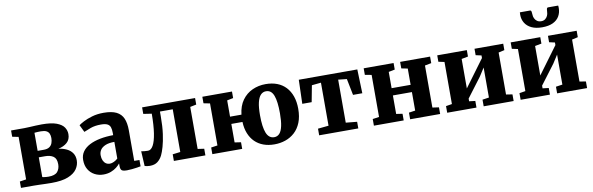

<svg xmlns="http://www.w3.org/2000/svg" viewBox="-53 -1317 5636 1824"><g transform="rotate(-10 2765.0 -405.0)"><path d="M329.5 4Q301.5 4 270.8 3Q240 2 211.2 1Q182.5 0 160.5 0H34.5V-61.5L96.5 -71V-481L36.5 -493V-553.5H164Q182.5 -553.5 212.5 -555.2Q242.5 -557 275.2 -558.5Q308 -560 333.5 -560Q425 -560 475.8 -540.8Q526.5 -521.5 546.8 -491Q567 -460.5 567 -425Q567 -373.5 534 -344.2Q501 -315 448.5 -304.5Q493.5 -299 528 -282.2Q562.5 -265.5 582.2 -236.8Q602 -208 602 -166.5Q602 -122 575.5 -83Q549 -44 489.5 -20Q430 4 329.5 4ZM311.5 -59.5Q374 -59.5 398 -88Q422 -116.5 422 -160.5Q422 -215 391.8 -235.8Q361.5 -256.5 313.5 -256.5H251.5V-66Q257.5 -64.5 267 -63Q276.5 -61.5 288.2 -60.5Q300 -59.5 311.5 -59.5ZM251.5 -319H310.5Q345 -319 364.8 -332.2Q384.5 -345.5 392.8 -367.8Q401 -390 401 -416.5Q401 -441 393.2 -459Q385.5 -477 366.5 -486.8Q347.5 -496.5 313.5 -496.5Q297 -496.5 281.5 -495.8Q266 -495 251.5 -493.5Z M829.5 11Q784 11 745.8 -9Q707.5 -29 684.8 -66.8Q662 -104.5 662 -158.5Q662 -204 686.2 -238.2Q710.5 -272.5 754.2 -295.2Q798 -318 856.8 -329.5Q915.5 -341 984 -341.5V-363Q984 -397 976.5 -418.5Q969 -440 948 -450.5Q927 -461 886 -461Q829 -461 786.5 -445.8Q744 -430.5 720 -419.5L686 -489.5Q699.5 -500.5 734 -518.8Q768.5 -537 819 -551.8Q869.5 -566.5 930 -566.5Q1008.5 -566.5 1054 -543.8Q1099.5 -521 1119 -475.8Q1138.5 -430.5 1138.5 -362.5V-66L1189 -65.5V-4.5Q1177.5 -2 1154.2 1.5Q1131 5 1104.2 7.8Q1077.5 10.5 1056 10.5Q1017.5 10.5 1005 -0.5Q992.5 -11.5 992.5 -43V-67Q980 -50.5 957.2 -32.2Q934.5 -14 902.2 -1.5Q870 11 829.5 11ZM907.5 -80Q925.5 -80 947.2 -90.5Q969 -101 984 -116V-276.5Q929.5 -276.5 896.2 -262Q863 -247.5 848.2 -224.8Q833.5 -202 833.5 -175Q833.5 -145 842.8 -124Q852 -103 868.5 -91.5Q885 -80 907.5 -80Z M1278 6.5Q1262.5 6.5 1249.8 4.2Q1237 2 1227.5 -1L1219.5 -144Q1230 -141.5 1250 -139.8Q1270 -138 1284.5 -138Q1314 -138 1335.2 -176.2Q1356.5 -214.5 1368.2 -290.2Q1380 -366 1380.5 -478.5L1300.5 -490.5V-553.5H1811.5V-490.5L1751.5 -478.5V-73L1813.5 -64V0H1509.5V-64L1584 -73V-485H1460.5V-437Q1460.5 -341.5 1450.5 -270Q1440.5 -198.5 1426.2 -149.5Q1412 -100.5 1398.5 -73Q1381.5 -38 1353 -15.8Q1324.5 6.5 1278 6.5Z M2478.5 11Q2420 11 2372.8 -6.5Q2325.5 -24 2291.5 -57.5Q2257.5 -91 2237.8 -139.8Q2218 -188.5 2215.5 -251.5H2108V-73L2168.5 -64V0H1880.5V-64L1942.5 -73V-478.5L1881.5 -490.5V-553.5H2167.5V-490.5L2108 -478.5V-321.5H2218Q2227.5 -405 2267 -459.5Q2306.5 -514 2365.8 -540.8Q2425 -567.5 2493 -567.5Q2555 -567.5 2604 -548.8Q2653 -530 2687.5 -493.2Q2722 -456.5 2740.5 -403.5Q2759 -350.5 2759 -283Q2759 -206 2736.5 -150.5Q2714 -95 2674.8 -59.2Q2635.5 -23.5 2585.2 -6.2Q2535 11 2478.5 11ZM2488 -56.5Q2519 -56.5 2539.5 -79Q2560 -101.5 2570.2 -149Q2580.5 -196.5 2580.5 -270.5Q2580.5 -327.5 2575.2 -370.2Q2570 -413 2559 -442Q2548 -471 2530 -485.5Q2512 -500 2485.5 -500Q2455 -500 2433.8 -477.5Q2412.5 -455 2401.5 -407.8Q2390.5 -360.5 2390.5 -285.5Q2390.5 -228.5 2396.2 -185.5Q2402 -142.5 2413.5 -114Q2425 -85.5 2443.8 -71Q2462.5 -56.5 2488 -56.5Z M2911 0V-64L3014.5 -74.5V-489.5L2925.5 -480.5L2895.5 -322.5H2805L2812 -553.5H3376.5L3384 -322.5H3294.5L3263 -480.5L3180.5 -489.5V-74.5L3288.5 -64V0Z M3439 0V-64L3501.5 -73V-478.5L3438 -490.5V-553.5H3726.5V-490.5L3666.5 -478.5V-321.5H3850V-478.5L3789.5 -490.5V-553.5H4078.5V-490.5L4016 -478.5V-73L4078 -64V0H3788.5V-64L3850 -73V-251.5H3666.5V-73L3726.5 -64V0Z M4146 0V-64L4204.5 -73.5V-479.5L4147.5 -491.5V-553.5H4433V-491.5L4370 -479.5V-195L4422 -265.5L4561.5 -454.5V-479.5L4507 -491.5V-553.5H4784V-491.5L4726.5 -478.5V-73.5L4787 -64V0H4498V-64L4561.5 -73.5V-363L4511 -284L4370 -97V-71L4428.5 -64V0Z M4854.5 0V-64L4913 -73.5V-479.5L4856 -491.5V-553.5H5141.5V-491.5L5078.5 -479.5V-195L5130.5 -265.5L5270 -454.5V-479.5L5215.5 -491.5V-553.5H5492.5V-491.5L5435 -478.5V-73.5L5495.5 -64V0H5206.5V-64L5270 -73.5V-363L5219.5 -284L5078.5 -97V-71L5137 -64V0ZM5089 -819.5Q5100 -819.5 5102.8 -804.5Q5105.5 -789.5 5105.5 -776Q5105.5 -759 5113.5 -741.5Q5121.5 -724 5137.5 -712.5Q5153.5 -701 5177.5 -701Q5200.5 -701 5215.8 -712.5Q5231 -724 5239 -741.5Q5247 -759 5247 -776Q5247 -789.5 5249.8 -804.5Q5252.5 -819.5 5263.5 -819.5H5361Q5362 -815.5 5362.2 -807.5Q5362.5 -799.5 5362.5 -795.5Q5362.5 -751.5 5342.2 -716.8Q5322 -682 5280.8 -662.2Q5239.5 -642.5 5176.5 -642.5Q5116 -642.5 5074.5 -662.2Q5033 -682 5011.8 -716.8Q4990.5 -751.5 4990.5 -795.5Q4990.5 -801.5 4991 -807.5Q4991.5 -813.5 4991.5 -819.5Z"/></g></svg>

Font: Merriweather 24pt Black
Style: Regular
Weight: 900
Designer: Eben Sorkin
Foundry: Eben Sorkin
Version: Version 2.100